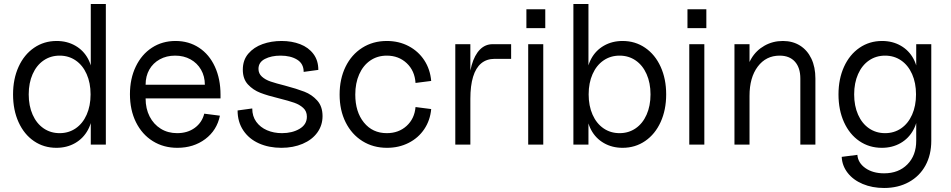

<svg xmlns="http://www.w3.org/2000/svg" viewBox="-20 -720 4737 956"><path d="M45 -250Q45 -327 72.5 -387.5Q100 -448 149.5 -482Q199 -516 262 -516Q314 -516 355 -492.5Q396 -469 418.5 -427Q441 -385 441 -330V-170Q441 -116 418 -73.5Q395 -31 354 -7.5Q313 16 261 16Q198 16 149 -17.5Q100 -51 72.5 -111.5Q45 -172 45 -250ZM431 -250Q431 -307 411.5 -351Q392 -395 357 -419Q322 -443 277 -443Q232 -443 197 -419Q162 -395 142.5 -351Q123 -307 123 -250Q123 -193 142.5 -149Q162 -105 197 -81Q232 -57 277 -57Q322 -57 357 -81Q392 -105 411.5 -149Q431 -193 431 -250ZM432 -700H507V0H432Z M627 -251Q627 -328 656 -388.5Q685 -449 736.5 -482.5Q788 -516 854 -516Q920 -516 971 -482.5Q1022 -449 1050 -388Q1078 -327 1078 -248V-230H705Q705 -179 725 -140Q745 -101 780.5 -79Q816 -57 862 -57Q914 -57 950 -83.5Q986 -110 997 -154L1075 -144Q1060 -71 1002 -27.5Q944 16 863 16Q794 16 740.5 -17.5Q687 -51 657 -111.5Q627 -172 627 -251ZM852 -443Q809 -443 775.5 -424.5Q742 -406 723.5 -373.5Q705 -341 705 -298H1000Q1000 -340 981 -373Q962 -406 928.5 -424.5Q895 -443 852 -443Z M1163 -170 1236 -180Q1236 -141 1256 -113.5Q1276 -86 1309.5 -71.5Q1343 -57 1384 -57Q1435 -57 1471.5 -78.5Q1508 -100 1508 -139Q1508 -166 1490 -182.5Q1472 -199 1445 -208.5Q1418 -218 1370 -230Q1312 -244 1276 -258Q1240 -272 1214.5 -299.5Q1189 -327 1189 -373Q1189 -421 1216.5 -453Q1244 -485 1287.5 -500.5Q1331 -516 1382 -516Q1433 -516 1474.5 -500Q1516 -484 1540.5 -451.5Q1565 -419 1565 -372L1492 -362Q1492 -403 1459.5 -423Q1427 -443 1377 -443Q1331 -443 1299 -426.5Q1267 -410 1267 -377Q1267 -354 1284 -338.5Q1301 -323 1327.5 -314Q1354 -305 1398 -294Q1458 -278 1495.5 -263.5Q1533 -249 1559.5 -219.5Q1586 -190 1586 -142Q1586 -96 1560 -60Q1534 -24 1487 -4Q1440 16 1381 16Q1319 16 1269.5 -6Q1220 -28 1191.5 -70.5Q1163 -113 1163 -170Z M1671 -249Q1671 -327 1700.5 -387.5Q1730 -448 1783.5 -482Q1837 -516 1906 -516Q1966 -516 2014.5 -490.5Q2063 -465 2092.5 -420Q2122 -375 2127 -317L2049 -307Q2045 -368 2005 -405.5Q1965 -443 1906 -443Q1859 -443 1823.5 -418.5Q1788 -394 1768.5 -350Q1749 -306 1749 -249Q1749 -163 1792 -110Q1835 -57 1906 -57Q1965 -57 2004.5 -93Q2044 -129 2049 -187L2127 -177Q2122 -121 2092.5 -77Q2063 -33 2014.5 -8.5Q1966 16 1907 16Q1838 16 1784.5 -17.5Q1731 -51 1701 -111Q1671 -171 1671 -249Z M2247 -500H2322V-335L2314 -275Q2314 -345 2328.5 -395.5Q2343 -446 2369.5 -473Q2396 -500 2433 -500H2525V-427H2443Q2403 -427 2376 -404.5Q2349 -382 2335.5 -337.5Q2322 -293 2322 -228V0H2247Z M2610 -500H2685V0H2610ZM2601 -674H2695V-580H2601Z M2901 -170V-330Q2901 -385 2923.5 -427Q2946 -469 2987 -492.5Q3028 -516 3080 -516Q3143 -516 3192.5 -482Q3242 -448 3269.5 -387.5Q3297 -327 3297 -250Q3297 -173 3269.5 -112.5Q3242 -52 3192.5 -18Q3143 16 3080 16Q3028 16 2987 -7.5Q2946 -31 2923.5 -73Q2901 -115 2901 -170ZM2835 -700H2910V0H2835ZM3219 -250Q3219 -307 3199.5 -351Q3180 -395 3145 -419Q3110 -443 3065 -443Q3020 -443 2985 -419Q2950 -395 2930.5 -351Q2911 -307 2911 -250Q2911 -193 2930.5 -149Q2950 -105 2985 -81Q3020 -57 3065 -57Q3110 -57 3145 -81Q3180 -105 3199.5 -149Q3219 -193 3219 -250Z M3412 -500H3487V0H3412ZM3403 -674H3497V-580H3403Z M3862 -443Q3794 -443 3753 -388.5Q3712 -334 3712 -243L3697 -339Q3697 -388 3721 -428.5Q3745 -469 3786.5 -492.5Q3828 -516 3878 -516Q3927 -516 3963.5 -493Q4000 -470 4020 -428Q4040 -386 4040 -329V0H3965V-329Q3965 -383 3938 -413Q3911 -443 3862 -443ZM3637 -500H3712V0H3637Z M4171 61 4249 51Q4252 91 4289 117Q4326 143 4382 143Q4454 143 4498 98.5Q4542 54 4542 -19V-500H4617V-19Q4617 51 4588 104Q4559 157 4505.5 186.5Q4452 216 4382 216Q4323 216 4275.5 196Q4228 176 4200.5 140.5Q4173 105 4171 61ZM4155 -250Q4155 -327 4182.5 -387.5Q4210 -448 4259.5 -482Q4309 -516 4372 -516Q4424 -516 4465 -492.5Q4506 -469 4528.5 -427Q4551 -385 4551 -330V-170Q4551 -116 4528 -73.5Q4505 -31 4464 -7.5Q4423 16 4371 16Q4308 16 4259 -17.5Q4210 -51 4182.5 -111.5Q4155 -172 4155 -250ZM4541 -250Q4541 -307 4521.5 -351Q4502 -395 4467 -419Q4432 -443 4387 -443Q4342 -443 4307 -419Q4272 -395 4252.5 -351Q4233 -307 4233 -250Q4233 -193 4252.5 -149Q4272 -105 4307 -81Q4342 -57 4387 -57Q4432 -57 4467 -81Q4502 -105 4521.5 -149Q4541 -193 4541 -250Z"/></svg>

Font: Uncut Sans Variable
Style: Regular
Weight: 400
Designer: Kasper Nordkvist
Foundry: UNCUT.wtf
Version: Version 1.304;Glyphs 3.2 (3246)